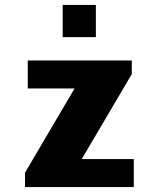

<svg xmlns="http://www.w3.org/2000/svg" viewBox="-20 -755 640 775"><path d="M81 0V-58L281 -398H92V-511H512V-456L310 -113H520V0ZM233 -605V-735H367V-605Z"/></svg>

Font: Chivo Mono ExtraBold
Style: Regular
Weight: 800
Monospace: yes
Designer: Hector Gatti
Foundry: Omnibus-Type
Version: Version 1.008